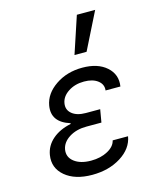

<svg xmlns="http://www.w3.org/2000/svg" viewBox="-123 -915 845 1013"><g transform="rotate(-15 300.0 -408.5)"><path d="M437 -402Q441 -435 413.5 -456Q386 -477 339 -477Q289 -477 252.5 -453Q216 -429 210 -393Q204 -358 230.5 -336Q257 -314 306 -314H384L372 -244H290Q235 -244 196 -219.5Q157 -195 150 -157Q143 -116 176.5 -90Q210 -64 268 -64Q321 -64 359.5 -85Q398 -106 405 -138H489Q478 -73 412 -31.5Q346 10 255 10Q161 10 107.5 -35Q54 -80 65 -149Q73 -198 112 -232Q151 -266 213 -279L214 -283Q114 -314 129 -402Q140 -465 202.5 -507.5Q265 -550 349 -550Q433 -550 480.5 -508Q528 -466 518 -402ZM494 -827 393 -625H327L394 -827Z"/></g></svg>

Font: CommitMono
Style: Italic
Weight: 400
Monospace: yes
Designer: Eigil Nikolajsen
Foundry: Eigil Nikolajsen
Version: Version 1.143